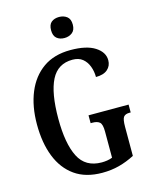

<svg xmlns="http://www.w3.org/2000/svg" viewBox="-135 -1014 882 1111"><g transform="rotate(-15 306.0 -458.0)"><path d="M338 10Q239 10 174 -36Q109 -82 76.5 -164.5Q44 -247 44 -358Q44 -466 78 -548.5Q112 -631 178 -677.5Q244 -724 342 -724Q438 -724 488.5 -691.5Q539 -659 539 -611Q539 -577 515 -556Q491 -535 445 -535Q445 -569 433.5 -599.5Q422 -630 399 -648.5Q376 -667 339 -667Q251 -667 211.5 -589.5Q172 -512 172 -358Q172 -209 212.5 -129Q253 -49 350 -49Q366 -49 382.5 -51.5Q399 -54 414 -60V-217Q414 -260 400 -272.5Q386 -285 357 -285H346V-332H586V-285H578Q554 -285 543.5 -272Q533 -259 533 -213V-39Q487 -15 439.5 -2.5Q392 10 338 10ZM328 -800Q300 -800 282 -815Q264 -830 264 -863Q264 -897 282 -911.5Q300 -926 328 -926Q355 -926 374.5 -911.5Q394 -897 394 -863Q394 -830 374.5 -815Q355 -800 328 -800Z"/></g></svg>

Font: Noto Serif Myanmar ExtraCondensed SemiBold
Style: Regular
Weight: 600
Width: 2
Designer: Ben Mitchell and the Monotype Design Team
Foundry: Monotype Imaging Inc.
Version: Version 2.106; ttfautohint (v1.8.4.7-5d5b)